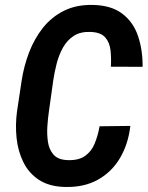

<svg xmlns="http://www.w3.org/2000/svg" viewBox="-20 -741 593 771"><path d="M379.9 -233.9 503.4 -235.4Q495.1 -162.6 461.9 -106.4Q428.7 -50.3 373 -19.3Q317.4 11.7 241.2 9.8Q177.7 8.3 136.7 -18.6Q95.7 -45.4 74 -89.4Q52.2 -133.3 46.6 -186.5Q41 -239.7 48.3 -293.5L66.9 -417Q75.7 -475.1 96.7 -530.3Q117.7 -585.4 152.3 -629.2Q187 -672.9 237.1 -697.8Q287.1 -722.7 353 -721.2Q427.2 -719.7 471.4 -685.8Q515.6 -651.9 534.4 -595.9Q553.2 -540 552.7 -472.7L425.3 -473.1Q427.2 -507.3 423.8 -538.8Q420.4 -570.3 402.6 -590.8Q384.8 -611.3 343.3 -612.8Q302.7 -614.3 275.9 -596.7Q249 -579.1 232.7 -549.6Q216.3 -520 207.5 -485.4Q198.7 -450.7 193.8 -418L176.3 -293Q172.4 -266.6 170.2 -233.9Q168 -201.2 172.6 -170.7Q177.2 -140.1 195.1 -119.9Q212.9 -99.6 250.5 -98.1Q294.9 -96.2 320.8 -114.3Q346.7 -132.3 359.9 -163.8Q373 -195.3 379.9 -233.9Z"/></svg>

Font: Roboto Condensed SemiBold
Style: Italic
Weight: 600
Italic angle: -12°
Designer: Christian Robertson
Foundry: Google
Version: Version 3.008; 2023